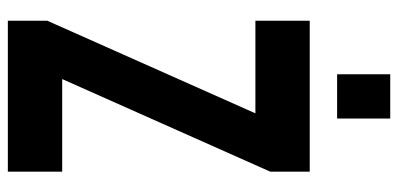

<svg xmlns="http://www.w3.org/2000/svg" viewBox="-276 -714 990 477"><g transform="rotate(90 218.5 -475.0)"><path d="M31 0V-98L286 -671L322 -615H31V-750H406V-652L151 -79L115 -135H406V0ZM164 -818V-950H274V-818Z"/></g></svg>

Font: Mohave Light
Style: Bold
Weight: 700
Version: Version 2.003